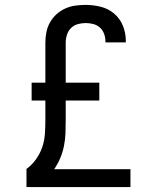

<svg xmlns="http://www.w3.org/2000/svg" viewBox="-20 -763 640 783"><path d="M88 0V-74Q110 -90 126.5 -113Q143 -136 152 -162Q161 -188 163 -216Q165 -244 165 -272V-353H109V-426H165V-589Q165 -610 169 -631Q173 -652 183.5 -671Q194 -690 210 -704.5Q226 -719 245.5 -728Q265 -737 286.5 -740Q308 -743 329 -743Q360 -743 390.5 -735.5Q421 -728 445 -708Q469 -688 481 -658.5Q493 -629 493 -598Q493 -596 493 -594Q493 -592 493 -590H410Q410 -591 410 -592Q410 -593 410 -594Q410 -610 404.5 -625Q399 -640 387.5 -650.5Q376 -661 360.5 -665Q345 -669 329 -669Q313 -669 297 -664.5Q281 -660 269.5 -648.5Q258 -637 253 -621Q248 -605 248 -589V-426H385V-353H248V-272Q248 -246 247 -220Q246 -194 241 -168.5Q236 -143 226 -119Q216 -95 201 -73H512V0Z"/></svg>

Font: Bmono
Style: Regular
Weight: 400
Monospace: yes
Designer: Belleve Invis
Foundry: Belleve Invis
Version: Version 11.2.2; ttfautohint (v1.8.2)